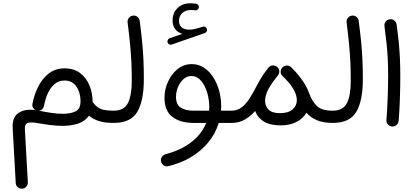

<svg xmlns="http://www.w3.org/2000/svg" viewBox="-20 -721 2495 1149"><path d="M366.7 -312Q422.4 -312 459.5 -283.7Q496.6 -255.4 515.4 -209.7Q534.2 -164.1 534.2 -110.8Q548.8 -91.3 563.7 -80.1Q578.6 -68.8 600.8 -63.7Q623 -58.6 659.7 -58.6H660.2Q675.8 -58.6 686 -47.9Q696.3 -37.1 696.3 -22Q696.3 -6.8 686 3.9Q675.8 14.6 660.2 14.6H659.7Q608.4 14.6 573.2 3.7Q538.1 -7.3 512.2 -28.8Q489.3 4.9 447.5 18.6Q405.8 32.2 354.5 32.2Q315.4 32.2 275.6 26.6Q235.8 21 200.7 15.1Q164.1 8.3 145.5 15.1Q127 22 128.9 53.2L146.5 368.7Q147.5 385.3 136.7 396.7Q126 408.2 110.4 408.2Q95.7 408.2 85.2 398.4Q74.7 388.7 74.2 374L55.7 43.5Q52.7 -20.5 91.6 -45.7Q130.4 -70.8 192.9 -62Q183.1 -66.9 177.5 -76.9Q171.9 -86.9 174.3 -99.6Q183.6 -151.4 207.5 -200.2Q231.4 -249 271 -280.5Q310.5 -312 366.7 -312ZM212.9 -58.6Q248.5 -51.3 285.6 -45.7Q322.8 -40 357.9 -40Q401.4 -40 431.6 -54.4Q461.9 -68.8 461.9 -114.3Q461.9 -146.5 451.7 -175Q441.4 -203.6 420.4 -221.4Q399.4 -239.3 366.7 -239.3Q331.1 -239.3 306.2 -217.8Q281.2 -196.3 265.9 -161.9Q250.5 -127.4 243.2 -87.4Q240.7 -75.7 232.7 -67.6Q224.6 -59.6 212.4 -58.6Z M623.5 -22Q623.5 -37.6 634.3 -48.1Q645 -58.6 660.2 -58.6Q723.1 -58.6 745.8 -104.7Q768.6 -150.9 768.6 -236.3Q768.6 -294.9 766.4 -345.2Q764.2 -395.5 758.8 -452.4Q753.4 -509.3 743.7 -586.4Q741.7 -601.6 751 -613.5Q760.3 -625.5 774.9 -627.4Q790 -629.9 802 -620.4Q814 -610.8 815.9 -596.2Q825.2 -526.9 830.6 -471.4Q835.9 -416 838.4 -363.3Q840.8 -310.5 840.8 -247.6Q840.8 -117.2 801.5 -51.3Q762.2 14.6 660.2 14.6Q645 14.6 634.3 3.9Q623.5 -6.8 623.5 -22Z M1138.2 14.6Q1058.6 14.6 1011.5 -21.7Q964.4 -58.1 964.4 -135.3Q964.4 -185.5 985.4 -231.9Q1006.3 -278.3 1043.2 -307.9Q1080.1 -337.4 1127.4 -337.4Q1168.5 -337.4 1201.2 -315.7Q1233.9 -293.9 1256.8 -257.6Q1279.8 -221.2 1291.7 -176.8Q1303.7 -132.3 1303.7 -86.4Q1303.7 -72.3 1302.7 -58.6H1365.7Q1381.3 -58.6 1391.6 -48.1Q1401.9 -37.6 1401.9 -22Q1401.9 -6.8 1391.6 3.9Q1381.3 14.6 1365.7 14.6H1289.1Q1268.6 81.1 1224.4 133.5Q1180.2 186 1118.9 221.7Q1057.6 257.3 986.3 273.4Q971.7 276.9 959 268.1Q946.3 259.3 943.4 244.6Q940.4 229.5 949.5 217.3Q958.5 205.1 972.7 201.2Q1061.5 178.2 1124.3 130.1Q1187 82 1213.9 14.6ZM1137.7 -58.6H1231.4Q1232.4 -71.3 1232.4 -84Q1232.4 -112.8 1225.6 -144.5Q1218.8 -176.3 1205.3 -203.9Q1191.9 -231.4 1172.1 -248.8Q1152.3 -266.1 1126 -266.1Q1098.6 -266.1 1077.6 -247.1Q1056.6 -228 1044.9 -199.2Q1033.2 -170.4 1033.2 -141.1Q1033.2 -94.7 1061.8 -76.7Q1090.3 -58.6 1137.7 -58.6ZM982.9 -466.8Q980.5 -473.6 983.9 -481.4Q987.3 -489.3 995.1 -492.2L1071.8 -518.6Q1044.9 -525.9 1028.8 -546.4Q1012.7 -566.9 1012.7 -598.1Q1012.7 -643.1 1041.7 -672.1Q1070.8 -701.2 1118.7 -701.2Q1137.7 -701.2 1153.3 -698.7Q1161.1 -697.3 1166.3 -691.2Q1171.4 -685.1 1170.4 -677.7Q1169.9 -669.9 1163.3 -664.1Q1156.7 -658.2 1148.4 -659.2Q1144 -660.2 1136.2 -660.6Q1128.4 -661.1 1123 -661.1Q1090.3 -661.1 1070.8 -643.1Q1051.3 -625 1051.3 -596.2Q1051.3 -569.8 1067.9 -556.6Q1084.5 -543.5 1112.8 -543.5Q1127.4 -543.5 1146.2 -547.6Q1165 -551.8 1193.4 -561Q1201.7 -564 1209 -559.6Q1216.3 -555.2 1218.3 -546.9Q1220.2 -539.1 1216.6 -532.5Q1212.9 -525.9 1206.1 -523.4L1008.3 -454.6Q1000.5 -451.7 993.2 -455.3Q985.8 -459 982.9 -466.8Z M1329.1 -22Q1329.1 -37.6 1339.8 -48.1Q1350.6 -58.6 1365.7 -58.6Q1400.9 -58.6 1427.5 -79.6Q1454.1 -100.6 1475.3 -134.8Q1496.6 -168.9 1516.6 -208Q1529.8 -233.9 1546.9 -260.7Q1558.1 -278.8 1572.3 -297.9Q1579.6 -307.6 1586.4 -315.9Q1587.4 -316.9 1588.4 -317.9Q1603 -334.5 1625.5 -327.6Q1626 -327.6 1626.5 -327.1Q1626.5 -327.1 1626.5 -327.1Q1633.3 -325.2 1638.2 -320.8Q1639.2 -319.8 1640.6 -318.8Q1651.9 -307.6 1651.4 -292Q1650.9 -284.2 1648.4 -278.3Q1646 -272.9 1642.6 -268.6Q1635.7 -260.7 1629.9 -252.9Q1618.7 -238.8 1607.4 -222.4Q1596.2 -206.1 1587.4 -190.4Q1566.4 -150.4 1566.4 -118.7Q1566.4 -85.9 1587.2 -64.9Q1607.9 -43.9 1656.2 -43.9Q1705.6 -43.9 1731 -66.2Q1756.3 -88.4 1756.3 -121.1Q1756.3 -163.6 1718.3 -214.4Q1709.5 -225.6 1699.7 -236.3Q1687 -250.5 1671.4 -265.1Q1669.4 -267.1 1668 -269Q1658.7 -278.8 1659.7 -293.7Q1660.6 -308.6 1670.9 -318.4L1671.4 -318.8Q1671.9 -319.3 1672.4 -319.8Q1672.9 -320.3 1673.8 -320.8Q1673.8 -320.8 1674.3 -321.3Q1674.8 -321.8 1675.8 -322.3Q1675.8 -322.3 1676.3 -322.8Q1677.2 -323.2 1677.7 -323.7Q1678.2 -323.7 1678.7 -324.2Q1679.7 -324.7 1680.2 -324.7Q1680.7 -325.2 1681.2 -325.2Q1681.6 -325.7 1682.6 -325.7Q1683.1 -326.2 1683.6 -326.2Q1684.1 -326.7 1684.6 -326.7Q1685.5 -327.1 1686.5 -327.1Q1686.5 -327.1 1687 -327.6Q1688 -327.6 1689 -328.1Q1689 -328.1 1689.5 -328.1Q1690.4 -328.1 1691.4 -328.1Q1691.4 -328.1 1691.9 -328.6Q1692.9 -328.6 1693.8 -328.6Q1694.3 -328.6 1694.8 -328.6Q1695.8 -328.6 1696.8 -328.6Q1696.8 -328.6 1697.3 -328.6Q1698.2 -328.6 1698.7 -328.6Q1699.2 -328.6 1699.7 -328.6Q1700.7 -328.6 1701.2 -328.6Q1702.1 -328.6 1702.6 -328.1Q1703.1 -328.1 1703.6 -328.1Q1704.6 -328.1 1705.6 -327.6Q1705.6 -327.6 1705.6 -327.6Q1714.4 -325.7 1721.2 -319.8Q1721.7 -319.3 1722.2 -318.8Q1748.5 -293.5 1768.6 -268.1Q1791 -240.2 1805.4 -215.6Q1819.8 -190.9 1830.1 -163.1Q1848.1 -113.3 1877 -85.9Q1905.8 -58.6 1970.2 -58.6H1970.7Q1986.3 -58.6 1996.6 -48.1Q2006.8 -37.6 2006.8 -22Q2006.8 -6.8 1996.6 3.9Q1986.3 14.6 1970.7 14.6H1970.2Q1912.6 14.6 1874.8 -2.4Q1836.9 -19.5 1813.5 -46.4Q1793.9 -11.2 1753.9 9Q1713.9 29.3 1658.2 29.3Q1596.2 29.3 1558.6 6.1Q1521 -17.1 1507.3 -57.1Q1481 -26.9 1446.3 -6.1Q1411.6 14.6 1365.7 14.6Q1350.6 14.6 1339.8 3.9Q1329.1 -6.8 1329.1 -22Z M1934.1 -22Q1934.1 -37.6 1944.8 -48.1Q1955.6 -58.6 1970.7 -58.6Q2033.7 -58.6 2056.4 -104.7Q2079.1 -150.9 2079.1 -236.3Q2079.1 -294.9 2076.9 -345.2Q2074.7 -395.5 2069.3 -452.4Q2064 -509.3 2054.2 -586.4Q2052.2 -601.6 2061.5 -613.5Q2070.8 -625.5 2085.4 -627.4Q2100.6 -629.9 2112.5 -620.4Q2124.5 -610.8 2126.5 -596.2Q2135.7 -526.9 2141.1 -471.4Q2146.5 -416 2148.9 -363.3Q2151.4 -310.5 2151.4 -247.6Q2151.4 -117.2 2112.1 -51.3Q2072.8 14.6 1970.7 14.6Q1955.6 14.6 1944.8 3.9Q1934.1 -6.8 1934.1 -22Z M2280.8 -564.5Q2278.8 -579.6 2288.1 -591.6Q2297.4 -603.5 2312.5 -605.5Q2327.1 -607.9 2339.4 -598.4Q2351.6 -588.9 2353.5 -574.2Q2361.8 -512.7 2366.5 -465.3Q2371.1 -418 2373.3 -370.8Q2375.5 -323.7 2375.5 -262.7Q2375.5 -197.8 2373 -127.9Q2370.6 -58.1 2365.7 2.4Q2364.3 17.1 2352.5 27.1Q2340.8 37.1 2325.7 36.1Q2310.5 34.7 2300.8 23.2Q2291 11.7 2292.5 -3.4Q2297.4 -63.5 2300 -133.1Q2302.7 -202.6 2302.7 -266.1Q2302.7 -324.2 2300.5 -368.4Q2298.3 -412.6 2293.7 -458Q2289.1 -503.4 2280.8 -564.5Z"/></svg>

Font: Mikhak-DS2-FD Regular
Style: Regular
Weight: 400
Designer: Amin Abedi
Version: Version 3.4